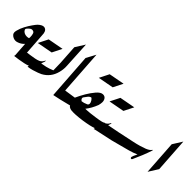

<svg xmlns="http://www.w3.org/2000/svg" viewBox="79 -1459 2232 2232"><g transform="rotate(45 1194.5 -343.5)"><path d="M78 -135Q62 -135 44 -142.5Q26 -150 13 -164.5Q0 -179 0 -199Q0 -205 1.5 -211.5Q3 -218 4 -225Q15 -271 39.5 -317Q64 -363 89 -398Q117 -438 130 -450Q168 -485 197 -485Q202 -485 207 -484Q212 -483 216 -481Q253 -466 253 -401L271 -138L197 0L184 -189Q152 -153 104 -139Q92 -135 78 -135ZM171 -288Q171 -318 163 -341Q155 -364 126 -364Q111 -364 100 -354Q91 -347 83.5 -340Q76 -333 70 -325Q64 -318 64 -311Q64 -305 69 -297Q77 -282 95.5 -272.5Q114 -263 138 -263Q146 -263 153.5 -264.5Q161 -266 169 -268Q170 -273 170.5 -278Q171 -283 171 -288Z M473 -337 281 -301 341 -420 533 -456Z M398 -24Q394 -23 394.5 -29.5Q395 -36 396 -41Q373 -31 336 -23Q299 -15 260.5 -9Q222 -3 193 0L214 -127Q223 -128 251.5 -131Q280 -134 316 -139Q352 -144 385.5 -150.5Q419 -157 439 -166Q458 -174 470.5 -189.5Q483 -205 488 -218Q492 -226 493 -216.5Q494 -207 492 -205Q485 -182 472.5 -149.5Q460 -117 442 -84Q424 -51 399 -24Z M634 -204Q634 -271 631 -325.5Q628 -380 624 -436.5Q620 -493 616 -566L690 -684L708 -351Q710 -322 706.5 -293.5Q703 -265 697 -243Q668 -129 567 -75Q556 -69 527 -58Q498 -47 462 -36.5Q426 -26 391 -22L392 -26L414 -151Q458 -158 490.5 -163.5Q523 -169 545 -174Q590 -185 634 -204Z M797 -570 860 -687 898 -118 836 0Z M1261 -552 1069 -516 1129 -635 1321 -671Z M1240 -415Q1269 -415 1284 -394.5Q1299 -374 1299 -345Q1299 -324 1291 -292Q1276 -252 1255.5 -215.5Q1235 -179 1209 -146Q1156 -79 1070 -55L933 -21L836 0L855 -129L1035 -156Q1061 -214 1093 -268Q1125 -322 1163 -367Q1204 -415 1240 -415ZM1098 -214Q1098 -204 1106 -194.5Q1114 -185 1121 -182Q1152 -185 1191 -203Q1207 -211 1207 -227Q1207 -249 1193 -269Q1179 -289 1169 -293Q1145 -286 1131.5 -267Q1118 -248 1104 -230Q1098 -223 1098 -214Z M1543 -446 1351 -410 1411 -529 1603 -565Z M1112 -23Q1091 -25 1074 -36.5Q1057 -48 1056 -70Q1075 -143 1095 -197Q1102 -176 1123.5 -165.5Q1145 -155 1175 -152.5Q1205 -150 1235 -151Q1276 -152 1372 -166Q1467 -179 1498 -197Q1528 -213 1541 -246Q1546 -252 1546 -244Q1546 -234 1545 -232Q1535 -198 1512 -145Q1489 -92 1452 -53Q1444 -51 1450 -70Q1400 -50 1286 -33Q1229 -25 1185.5 -22.5Q1142 -20 1112 -23Z M2108 -361Q2088 -300 2064 -241Q2040 -182 2014 -126Q2005 -109 1992 -119Q1986 -124 1988 -135.5Q1990 -147 1995.5 -159Q2001 -171 2003 -175Q2012 -190 2017 -204Q1970 -183 1913.5 -167Q1857 -151 1798.5 -136.5Q1740 -122 1687 -107L1456 -57L1477 -192Q1583 -211 1675.5 -230.5Q1768 -250 1871 -272Q1924 -283 1965 -295Q2006 -307 2037 -319Q2057 -327 2074.5 -338Q2092 -349 2102 -365Q2104 -367 2106.5 -365Q2109 -363 2108 -361Z M2214 -569 2288 -687 2316 -262 2242 -144Z"/></g></svg>

Font: Aref Ruqaa Ink
Style: Regular
Weight: 400
Designer: Abdullah Aref
Version: Version 1.005